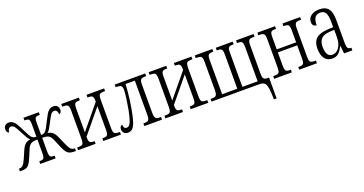

<svg xmlns="http://www.w3.org/2000/svg" viewBox="-37 -1214 3974 2094"><g transform="rotate(-20 1950.0 -167.0)"><path d="M6 -31H12Q36 -31 53.5 -48.5Q71 -66 91 -112L132 -206Q150 -246 171.5 -265Q193 -284 231 -290Q215 -302 202 -324Q189 -346 159 -404Q133 -455 118 -473.5Q103 -492 80 -492Q45 -492 40 -438Q28 -441 20 -453Q12 -465 12 -483Q12 -509 27.5 -525.5Q43 -542 71 -542Q99 -542 118.5 -527.5Q138 -513 152 -491Q166 -469 188 -425L203 -395Q235 -331 247 -317Q258 -305 269.5 -299.5Q281 -294 304 -294V-433Q304 -466 299.5 -481Q295 -496 283 -500.5Q271 -505 246 -505H242V-536H420V-505H416Q391 -505 379.5 -500.5Q368 -496 363.5 -481.5Q359 -467 359 -436V-294Q381 -294 392.5 -299.5Q404 -305 415 -317Q427 -331 459 -395L474 -425Q495 -467 509 -490Q523 -513 543 -527.5Q563 -542 591 -542Q619 -542 634.5 -525.5Q650 -509 650 -483Q650 -464 642 -452.5Q634 -441 621 -438Q618 -492 582 -492Q559 -492 544 -473Q529 -454 504 -404Q476 -350 461.5 -326Q447 -302 431 -290Q469 -284 490.5 -265Q512 -246 530 -206L571 -112Q590 -66 608 -48.5Q626 -31 650 -31H656V0H636Q601 0 580.5 -9Q560 -18 545 -39Q530 -60 511 -104L474 -192Q457 -233 434 -247Q411 -261 359 -261V-105Q359 -71 363.5 -56Q368 -41 379.5 -36Q391 -31 416 -31H420V0H242V-31H246Q272 -31 283.5 -36Q295 -41 299.5 -56Q304 -71 304 -105V-261Q252 -261 228.5 -247Q205 -233 188 -192L151 -104Q132 -60 117.5 -39Q103 -18 82.5 -9Q62 0 27 0H6Z M681 -31H693Q720 -31 733 -35.5Q746 -40 752 -55.5Q758 -71 758 -103V-433Q758 -465 752 -480Q746 -495 733 -500Q720 -505 693 -505H681V-536H885V-505H880Q853 -505 840.5 -500.5Q828 -496 822.5 -481.5Q817 -467 817 -436V-157L1043 -431V-437Q1043 -467 1037.5 -481.5Q1032 -496 1019.5 -500.5Q1007 -505 981 -505H974V-536H1178V-505H1168Q1140 -505 1126.5 -500.5Q1113 -496 1107 -481Q1101 -466 1101 -433V-103Q1101 -71 1107 -55.5Q1113 -40 1126.5 -35.5Q1140 -31 1168 -31H1178V0H974V-31H981Q1007 -31 1019.5 -35.5Q1032 -40 1037.5 -54.5Q1043 -69 1043 -101V-379L817 -105V-99Q817 -68 822.5 -54Q828 -40 840.5 -35.5Q853 -31 880 -31H884V0H681Z M1198 -54Q1198 -73 1207 -84.5Q1216 -96 1228 -96Q1228 -76 1236 -62.5Q1244 -49 1263 -49Q1281 -49 1294 -61.5Q1307 -74 1319.5 -110Q1332 -146 1347 -218Q1356 -265 1366.5 -339.5Q1377 -414 1377 -446Q1377 -483 1363 -494Q1349 -505 1313 -505H1301V-536H1655V-505H1645Q1620 -505 1606.5 -500.5Q1593 -496 1586.5 -481.5Q1580 -467 1580 -437V-102Q1580 -71 1586.5 -55.5Q1593 -40 1606 -35.5Q1619 -31 1644 -31H1655V0H1450V-31H1459Q1484 -31 1497 -35.5Q1510 -40 1516 -55.5Q1522 -71 1522 -102V-501H1414Q1411 -424 1398.5 -328Q1386 -232 1369 -155Q1355 -92 1340.5 -57.5Q1326 -23 1307 -8Q1288 7 1259 7Q1231 7 1214.5 -9.5Q1198 -26 1198 -54Z M1695 -31H1707Q1734 -31 1747 -35.5Q1760 -40 1766 -55.5Q1772 -71 1772 -103V-433Q1772 -465 1766 -480Q1760 -495 1747 -500Q1734 -505 1707 -505H1695V-536H1899V-505H1894Q1867 -505 1854.5 -500.5Q1842 -496 1836.5 -481.5Q1831 -467 1831 -436V-157L2057 -431V-437Q2057 -467 2051.5 -481.5Q2046 -496 2033.5 -500.5Q2021 -505 1995 -505H1988V-536H2192V-505H2182Q2154 -505 2140.5 -500.5Q2127 -496 2121 -481Q2115 -466 2115 -433V-103Q2115 -71 2121 -55.5Q2127 -40 2140.5 -35.5Q2154 -31 2182 -31H2192V0H1988V-31H1995Q2021 -31 2033.5 -35.5Q2046 -40 2051.5 -54.5Q2057 -69 2057 -101V-379L1831 -105V-99Q1831 -68 1836.5 -54Q1842 -40 1854.5 -35.5Q1867 -31 1894 -31H1898V0H1695Z M2875 139Q2873 84 2864 54Q2855 24 2837 12Q2819 0 2786 0H2230V-31H2243Q2269 -31 2282 -36Q2295 -41 2301 -56.5Q2307 -72 2307 -104V-434Q2307 -466 2301 -481Q2295 -496 2282 -500.5Q2269 -505 2243 -505H2230V-536H2434V-505H2430Q2403 -505 2390 -500.5Q2377 -496 2371.5 -481Q2366 -466 2366 -434V-36H2542V-433Q2542 -466 2536.5 -481Q2531 -496 2518.5 -500.5Q2506 -505 2480 -505H2474V-536H2670V-505H2664Q2637 -505 2624.5 -500.5Q2612 -496 2606.5 -481Q2601 -466 2601 -434V-36H2778V-434Q2778 -466 2772.5 -481Q2767 -496 2754 -500.5Q2741 -505 2715 -505H2709V-536H2913V-505H2902Q2874 -505 2860.5 -500.5Q2847 -496 2841.5 -481Q2836 -466 2836 -434V-101Q2836 -71 2841.5 -56.5Q2847 -42 2860 -37Q2873 -32 2898 -32H2909V210H2878Z M2957 -31H2970Q2997 -31 3010 -35.5Q3023 -40 3028.5 -55Q3034 -70 3034 -102V-433Q3034 -465 3028 -480Q3022 -495 3009 -500Q2996 -505 2970 -505H2957V-536H3162V-505H3155Q3128 -505 3115.5 -500.5Q3103 -496 3098 -481Q3093 -466 3093 -434V-292H3318V-433Q3318 -465 3312.5 -480Q3307 -495 3294 -500Q3281 -505 3255 -505H3248V-536H3453V-505H3441Q3414 -505 3401 -500.5Q3388 -496 3382 -481Q3376 -466 3376 -434V-102Q3376 -70 3382 -55.5Q3388 -41 3401.5 -36Q3415 -31 3443 -31H3453V0H3248V-31H3255Q3281 -31 3294 -35.5Q3307 -40 3312.5 -55Q3318 -70 3318 -102V-257H3093V-102Q3093 -70 3098.5 -55Q3104 -40 3117 -35.5Q3130 -31 3157 -31H3162V0H2957Z M3512 -148Q3512 -226 3555.5 -264Q3599 -302 3690 -306L3754 -309V-372Q3754 -442 3736 -474.5Q3718 -507 3674 -507Q3631 -507 3611.5 -478Q3592 -449 3592 -391Q3569 -391 3556.5 -404.5Q3544 -418 3544 -444Q3544 -489 3580.5 -516.5Q3617 -544 3678 -544Q3747 -544 3780 -503.5Q3813 -463 3813 -369V-108Q3813 -75 3817.5 -59Q3822 -43 3832 -37Q3842 -31 3862 -31H3864V0H3768L3759 -89H3755Q3730 -39 3702.5 -14.5Q3675 10 3628 10Q3576 10 3544 -30.5Q3512 -71 3512 -148ZM3755 -191V-278L3701 -275Q3632 -271 3602 -239Q3572 -207 3572 -145Q3572 -91 3590 -60Q3608 -29 3644 -29Q3693 -29 3724 -75Q3755 -121 3755 -191Z"/></g></svg>

Font: Noto Serif CondLight
Style: Regular
Weight: 300
Width: 3
Designer: Monotype Design Team
Foundry: Monotype Imaging Inc.
Version: Version 1.001